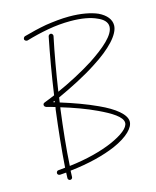

<svg xmlns="http://www.w3.org/2000/svg" viewBox="-103 -669 652 805"><g transform="rotate(-15 223.5 -266.5)"><path d="M190 -536C191 -541 187 -547 182 -548C177 -549 171 -545 170 -540C155 -465 140 -380 128 -295C112 -288 96 -282 81 -276C81 -276 80 -276 80 -275C79 -275 79 -275 78 -274C78 -274 78 -274 77 -273C76 -272 76 -272 76 -271C76 -271 76 -271 76 -270H75C75 -269 75 -269 75 -268C75 -268 75 -267 75 -266C75 -265 75 -264 76 -264V-263C76 -263 76 -262 77 -262C77 -261 77 -260 78 -260C78 -260 78 -259 79 -259C80 -258 81 -258 81 -258C81 -258 81 -258 82 -258V-257C95 -254 108 -250 121 -246C120 -243 120 -240 119 -237C108 -150 99 -64 94 10C85 11 75 12 64 13C59 13 55 18 55 24C55 29 60 33 66 33C75 32 84 32 93 31C93 39 92 47 92 55C92 60 96 65 102 65C107 65 112 61 112 55C112 47 113 38 113 28C196 19 263 1 312 -20C376 -48 406 -81 406 -107C406 -138 364 -172 298 -202C253 -223 198 -243 143 -260C144 -267 145 -274 146 -281C205 -308 269 -340 322 -375C396 -422 447 -474 447 -514C447 -539 430 -561 397 -577C367 -590 325 -598 274 -598C240 -598 206 -594 172 -589C139 -583 106 -575 74 -566C69 -564 66 -558 67 -553C69 -548 75 -545 80 -546C110 -555 143 -563 176 -569C208 -575 242 -578 274 -578C322 -578 361 -571 388 -558C412 -548 427 -533 427 -514C427 -477 376 -434 311 -391C262 -360 205 -330 149 -305C161 -385 175 -465 190 -536ZM116 -269C119 -270 121 -271 124 -272C124 -270 124 -268 123 -266C121 -267 118 -268 116 -269ZM139 -234C140 -236 140 -238 140 -240C193 -224 246 -205 290 -184C343 -159 386 -133 386 -107C386 -85 354 -61 304 -39C258 -19 193 -1 115 8C119 -65 128 -149 139 -234Z"/></g></svg>

Font: Mistral SingleLine OTF-SVG Regular
Style: Regular
Weight: 300
Designer: François Chastanet, Élisa Garzelli, Anais Alves, Morgane Autin
Foundry: institut supérieur des arts et du design Toulouse / isdaT
Version: Version 1.000;hotconv 1.0.117;makeotfexe 2.5.65602 DEVELOPME